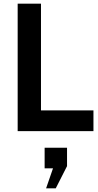

<svg xmlns="http://www.w3.org/2000/svg" viewBox="-20 -720 540 1054"><path d="M493 0H77V-700H205V-114H493ZM348 192 286 314H233L271 204H225V91H348Z"/></svg>

Font: Cabin
Style: Bold
Weight: 700
Designer: Pablo Impallari
Foundry: Pablo Impallari. http://www.impallari.com Igino Marini. http://www.ikern.com
Version: Version 3.001;hotconv 1.0.109;makeotfexe 2.5.65596